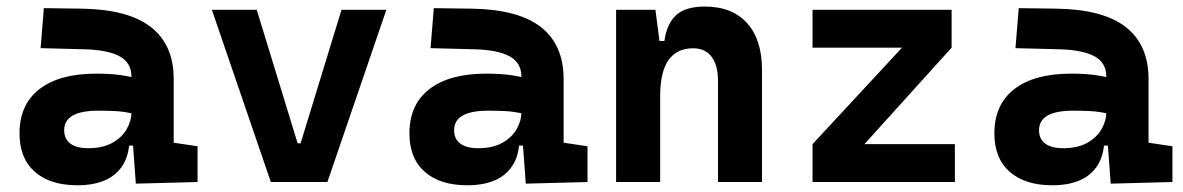

<svg xmlns="http://www.w3.org/2000/svg" viewBox="-20 -547 3556 577"><path d="M388.2 4.9 377 -148.4 375 -215.8V-316.9Q375 -358.4 339.6 -377.7Q304.2 -397 234.4 -398.9L102.1 -402.3L111.8 -522.5L224.6 -521Q365.2 -519 433.6 -465.6Q502 -412.1 502 -309.6V-118.2L573.7 -107.4V0ZM212.9 9.8Q130.4 9.8 84.5 -30.8Q38.6 -71.3 38.6 -146Q38.6 -232.9 98.6 -279.3Q158.7 -325.7 269 -325.7Q311.5 -325.7 342.5 -321.3Q373.5 -316.9 405.3 -307.6L383.8 -204.6Q352.5 -211.9 327.6 -213.1Q302.7 -214.4 275.4 -214.4Q172.9 -214.4 172.9 -155.8Q172.9 -129.4 191.4 -115.5Q210 -101.6 245.6 -101.6Q288.6 -101.6 317.4 -117.7Q346.2 -133.8 360.6 -158.7Q375 -183.6 375 -210V-242.2L393.6 -109.4H352.1L369.1 -125Q367.7 -80.1 348.6 -50Q329.6 -20 295.2 -5.1Q260.7 9.8 212.9 9.8Z M793.9 0 616.7 -517.6H751.5L874.5 -116.2H883.3L1006.3 -517.6H1141.1L963.9 0Z M1560.1 4.9 1548.8 -148.4 1546.9 -215.8V-316.9Q1546.9 -358.4 1511.5 -377.7Q1476.1 -397 1406.2 -398.9L1273.9 -402.3L1283.7 -522.5L1396.5 -521Q1537.1 -519 1605.5 -465.6Q1673.8 -412.1 1673.8 -309.6V-118.2L1745.6 -107.4V0ZM1384.8 9.8Q1302.2 9.8 1256.3 -30.8Q1210.4 -71.3 1210.4 -146Q1210.4 -232.9 1270.5 -279.3Q1330.6 -325.7 1440.9 -325.7Q1483.4 -325.7 1514.4 -321.3Q1545.4 -316.9 1577.1 -307.6L1555.7 -204.6Q1524.4 -211.9 1499.5 -213.1Q1474.6 -214.4 1447.3 -214.4Q1344.7 -214.4 1344.7 -155.8Q1344.7 -129.4 1363.3 -115.5Q1381.8 -101.6 1417.5 -101.6Q1460.4 -101.6 1489.3 -117.7Q1518.1 -133.8 1532.5 -158.7Q1546.9 -183.6 1546.9 -210V-242.2L1565.4 -109.4H1523.9L1541 -125Q1539.6 -80.1 1520.5 -50Q1501.5 -20 1467 -5.1Q1432.6 9.8 1384.8 9.8Z M2137.7 0V-304.2Q2137.7 -351.1 2118.4 -376.5Q2099.1 -401.9 2063.3 -401.9Q1963.9 -401.9 1963.9 -258.3L1933.6 -423.8H1976.6Q1983.9 -476.1 2012.2 -501.7Q2040.5 -527.3 2098.1 -527.3Q2180.2 -527.3 2225.1 -477.5Q2270 -427.7 2270 -336.9V0ZM1831.5 0V-517.6H1949.7L1963.9 -408.2V0Z M2523.9 -54.2 2421.9 -113.8 2744.1 -461.4 2839.8 -403.8ZM2421.9 0V-113.8H2849.6V0ZM2421.9 -403.8V-517.6H2839.8V-403.8Z M3317.9 4.9 3306.6 -148.4 3304.7 -215.8V-316.9Q3304.7 -358.4 3269.3 -377.7Q3233.9 -397 3164.1 -398.9L3031.7 -402.3L3041.5 -522.5L3154.3 -521Q3294.9 -519 3363.3 -465.6Q3431.6 -412.1 3431.6 -309.6V-118.2L3503.4 -107.4V0ZM3142.6 9.8Q3060.1 9.8 3014.2 -30.8Q2968.3 -71.3 2968.3 -146Q2968.3 -232.9 3028.3 -279.3Q3088.4 -325.7 3198.7 -325.7Q3241.2 -325.7 3272.2 -321.3Q3303.2 -316.9 3335 -307.6L3313.5 -204.6Q3282.2 -211.9 3257.3 -213.1Q3232.4 -214.4 3205.1 -214.4Q3102.5 -214.4 3102.5 -155.8Q3102.5 -129.4 3121.1 -115.5Q3139.6 -101.6 3175.3 -101.6Q3218.3 -101.6 3247.1 -117.7Q3275.9 -133.8 3290.3 -158.7Q3304.7 -183.6 3304.7 -210V-242.2L3323.2 -109.4H3281.7L3298.8 -125Q3297.4 -80.1 3278.3 -50Q3259.3 -20 3224.9 -5.1Q3190.4 9.8 3142.6 9.8Z"/></svg>

Font: Cascadia Mono PL
Style: Regular
Weight: 400
Monospace: yes
Designer: Aaron Bell
Foundry: Saja Typeworks
Version: Version 2102.003